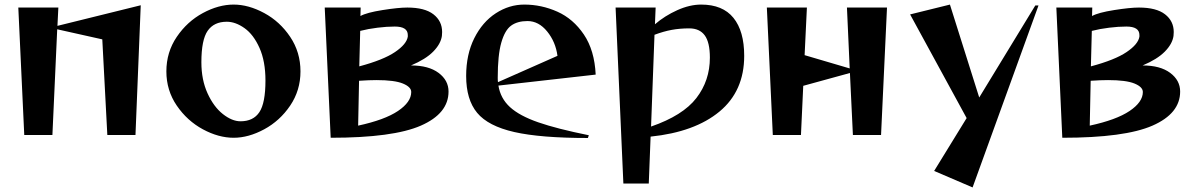

<svg xmlns="http://www.w3.org/2000/svg" viewBox="-20 -590 5216 839"><path d="M60 -557H235L231 -477L595 -567L572 0H449L427 -418L230 -462L209 0H86Z M707 -278Q707 -362 752.5 -429Q798 -496 866.5 -533Q935 -570 1001 -570Q1066 -570 1134.5 -533Q1203 -496 1248 -429Q1293 -362 1293 -278Q1293 -195 1248 -128.5Q1203 -62 1134.5 -25Q1066 12 1001 12Q935 12 866.5 -25Q798 -62 752.5 -128.5Q707 -195 707 -278ZM1031 -60Q1087 -60 1113.5 -100Q1140 -140 1140 -238Q1140 -322 1114 -380.5Q1088 -439 1048.5 -467Q1009 -495 971 -495Q915 -495 887.5 -455.5Q860 -416 860 -318Q860 -241 887 -182Q914 -123 954 -91.5Q994 -60 1031 -60Z M1399 -557H1556L1555 -520Q1582 -535 1651.5 -546Q1721 -557 1760 -557Q1836 -557 1874 -527.5Q1912 -498 1912 -450Q1912 -439 1911 -433Q1906 -398 1873 -364.5Q1840 -331 1776 -304Q1853 -304 1896.5 -271.5Q1940 -239 1940 -190Q1940 -94 1819 -41Q1698 12 1425 12ZM1777 -188Q1777 -210 1740.5 -225Q1704 -240 1625 -240Q1593 -240 1549 -237L1545 -41Q1661 -66 1719 -105Q1777 -144 1777 -188ZM1762 -430V-437Q1762 -474 1705 -474Q1671 -474 1630 -469Q1589 -464 1554 -455L1550 -300Q1655 -328 1706 -362.5Q1757 -397 1762 -430Z M2017 -258Q2017 -352 2052.5 -423Q2088 -494 2146.5 -532Q2205 -570 2271 -570Q2346 -570 2415.5 -539Q2485 -508 2531.5 -439Q2578 -370 2583 -264L2158 -216Q2167 -160 2208.5 -122Q2250 -84 2332 -55.5Q2414 -27 2553 1L2549 13Q2342 13 2227.5 -13Q2113 -39 2065 -97Q2017 -155 2017 -258ZM2156 -231 2416 -346Q2408 -407 2371 -452.5Q2334 -498 2285 -498Q2241 -498 2213.5 -478Q2186 -458 2170.5 -403.5Q2155 -349 2155 -250Q2155 -237 2156 -231Z M2670 -557H2845L2842 -484Q2885 -521 2939.5 -545.5Q2994 -570 3044 -570Q3138 -570 3185 -512Q3232 -454 3232 -346Q3232 -192 3124 -102.5Q3016 -13 2823 7L2815 212H2704ZM3082 -338Q3082 -405 3059.5 -435.5Q3037 -466 2992 -466Q2951 -466 2915.5 -459.5Q2880 -453 2840 -438L2825 -37Q2964 -85 3023 -161.5Q3082 -238 3082 -338Z M3331 -557H3506L3496 -349L3693 -291L3681 -557H3856L3830 0H3707L3694 -271L3490 -215L3480 0H3357Z M4062 157 4204 -74 3957 -527 4131 -570 4259 -164 4504 -566H4518L4230 229Z M4596 -557H4753L4752 -520Q4779 -535 4848.5 -546Q4918 -557 4957 -557Q5033 -557 5071 -527.5Q5109 -498 5109 -450Q5109 -439 5108 -433Q5103 -398 5070 -364.5Q5037 -331 4973 -304Q5050 -304 5093.5 -271.5Q5137 -239 5137 -190Q5137 -94 5016 -41Q4895 12 4622 12ZM4974 -188Q4974 -210 4937.5 -225Q4901 -240 4822 -240Q4790 -240 4746 -237L4742 -41Q4858 -66 4916 -105Q4974 -144 4974 -188ZM4959 -430V-437Q4959 -474 4902 -474Q4868 -474 4827 -469Q4786 -464 4751 -455L4747 -300Q4852 -328 4903 -362.5Q4954 -397 4959 -430Z"/></svg>

Font: Tiejili SC
Style: Regular
Weight: 400
Designer: Buernia
Foundry: Ershou Xiaoxi Press
Version: Version 1.100